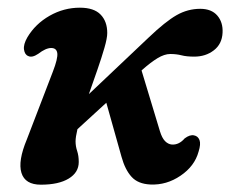

<svg xmlns="http://www.w3.org/2000/svg" viewBox="-20 -482 614 512"><path d="M266 -394Q266 -380.5 258.5 -354.5Q251 -328.5 239.8 -296.2Q228.5 -264 217 -231L376.5 -382Q421 -424.5 450.8 -441.5Q480.5 -458.5 514 -458.5Q544 -458.5 559.5 -440.5Q575 -422.5 573.5 -394.5Q572 -364.5 550.2 -347.8Q528.5 -331 498 -331Q477.5 -331 464 -334.5Q450.5 -338 434 -338Q418.5 -338 400 -326.8Q381.5 -315.5 359 -295.5L357.5 -294L406.5 -132Q412 -114 420 -105.8Q428 -97.5 438.5 -96.5Q457.5 -95.5 472.5 -113Q486.5 -123.5 497.5 -121Q508 -119 512 -108.5Q516 -98 509.5 -77.5Q499 -39 461.5 -13.5Q424 12 381 10Q348 8.5 330.8 -10.5Q313.5 -29.5 304 -64L263.5 -208L186.5 -137.5Q181.5 -116.5 181.5 -105Q181.5 -92 185.8 -79.2Q190 -66.5 190 -50Q190 -22 163.2 -5.8Q136.5 10.5 89 10.5Q47 10.5 37.2 -21Q27.5 -52.5 51.5 -110L121 -291Q134.5 -326 132.8 -340Q131 -354 116.5 -354Q102 -354 82 -338.5Q65.5 -327.5 55.5 -332.5Q46 -336 44 -349.8Q42 -363.5 53 -382.5Q74 -418 112 -439.8Q150 -461.5 193 -461.5Q230.5 -461.5 248.2 -443.2Q266 -425 266 -394Z"/></svg>

Font: Fraunces 72pt SuperSoft SemiBold
Style: Italic
Weight: 600
Italic angle: -16°
Version: Version 1.000;[b76b70a41]